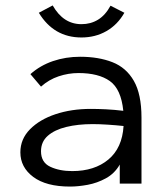

<svg xmlns="http://www.w3.org/2000/svg" viewBox="-20 -676 603 707"><path d="M238 11Q150 11 102.5 -24.5Q55 -60 55 -115Q55 -164 90.5 -200Q126 -236 184.5 -255.5Q243 -275 314 -275Q340 -275 370.5 -273.5Q401 -272 434 -268Q426 -348 384.5 -377.5Q343 -407 269 -407Q232 -407 196 -395Q160 -383 131 -357L92 -403Q128 -435 175 -451Q222 -467 275 -467Q343 -467 394 -447Q445 -427 473 -378Q501 -329 501 -243V0H421V-70Q402 -37 370 -19.5Q338 -2 303 4.5Q268 11 238 11ZM131 -119Q131 -78 165 -62Q199 -46 246 -46Q328 -46 379 -88.5Q430 -131 435 -212Q407 -215 376.5 -217Q346 -219 321 -219Q267 -219 224 -208.5Q181 -198 156 -176Q131 -154 131 -119ZM387 -655 438 -629Q413 -585 372 -561.5Q331 -538 280 -538Q178 -538 123 -629L174 -656Q213 -587 280 -587Q314 -587 341 -603.5Q368 -620 387 -655Z"/></svg>

Font: Inconsolata SemiExpanded
Style: Regular
Weight: 400
Width: 6
Monospace: yes
Designer: Raph Levien, Cyreal, Brenton Simpson
Foundry: Raph Levien, Cyreal, Google
Version: Version 3.100; ttfautohint (v1.8.4.7-5d5b)